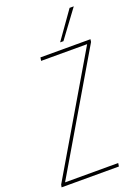

<svg xmlns="http://www.w3.org/2000/svg" viewBox="-192 -969 754 1039"><g transform="rotate(-20 185.5 -449.0)"><path d="M-25 0 -22 -15 370 -681H105L108 -700H396L394 -685L2 -19H308L305 0ZM236 -740 348 -898H372L255 -740Z"/></g></svg>

Font: Georama SemiCondensed Thin
Style: Italic
Weight: 100
Width: 4
Italic angle: -9°
Designer: Jean-Baptiste Levee
Foundry: Production Type
Version: Version 1.000